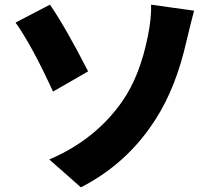

<svg xmlns="http://www.w3.org/2000/svg" viewBox="-20 -768 894 826"><path d="M328 38 192 -82Q392 -167 508 -335Q582 -442 616 -612Q632 -691 630 -748L722 -735L815 -722Q803 -678 782 -590Q737 -391 650 -256Q529 -65 328 38ZM208 -374Q119 -569 47 -671L195 -748Q264 -647 359 -461L283 -417Z"/></svg>

Font: GenSekiGothic TW H
Style: Regular
Weight: 900
Version: Version 1.501;PS 1;hotconv 16.6.51;makeotf.lib2.5.65220